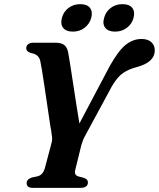

<svg xmlns="http://www.w3.org/2000/svg" viewBox="-20 -906 766 926"><path d="M404 -26.5Q404 0 368 0H137.5Q108.5 0 108.5 -23Q108.5 -41.5 134 -50L160.5 -55.5Q186 -61.5 196 -93.5L228 -214.5Q232.5 -229 231 -244.5Q229.5 -260 227 -275.5Q224 -289 219 -323.2Q214 -357.5 207.5 -401.5Q201 -445.5 194.5 -489.2Q188 -533 182.5 -566.8Q177 -600.5 174 -613Q166.5 -644 130.5 -650Q107 -656.5 106.5 -673.5Q106.5 -685 115.5 -692.5Q124.5 -700 141 -700H247.5Q275.5 -700 289.5 -689.2Q303.5 -678.5 308.5 -654.5Q311.5 -638.5 318 -598.2Q324.5 -558 332.2 -506Q340 -454 348.2 -402Q356.5 -350 363 -310.5L511 -590.5Q552 -663 587 -690.5Q622 -718 662.5 -718Q694 -718 710.2 -702.5Q726.5 -687 726.5 -663.5Q726.5 -605.5 639.5 -582.5Q602.5 -573 574.8 -554.8Q547 -536.5 520 -490.5L394 -257.5Q384.5 -241 380 -229.2Q375.5 -217.5 372.5 -207L343.5 -89Q335.5 -61.5 358.5 -55L384 -48.5Q396 -44 400 -38.8Q404 -33.5 404 -26.5ZM331.5 -753.5Q299 -753.5 284.8 -771.5Q270.5 -789.5 278.5 -819.5Q286.5 -850 310.8 -868Q335 -886 367.5 -886Q399.5 -886 413.8 -868Q428 -850 420 -819.5Q411.5 -790 387.8 -771.8Q364 -753.5 331.5 -753.5ZM535 -753.5Q502.5 -753.5 488 -771.5Q473.5 -789.5 482 -819.5Q490 -849.5 514 -867.8Q538 -886 570.5 -886Q603.5 -886 617.8 -868Q632 -850 624 -819.5Q616 -790 591.8 -771.8Q567.5 -753.5 535 -753.5Z"/></svg>

Font: Fraunces 9pt S000 SemiBold
Style: Italic
Weight: 600
Italic angle: -16°
Version: Version 1.000; ttfautohint (v1.8.3)